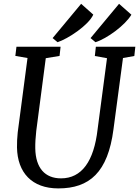

<svg xmlns="http://www.w3.org/2000/svg" viewBox="-20 -997 743 1026"><path d="M70.8 -209C73.2 -74.2 150.9 9.8 291.5 9.8C458 9.8 556.6 -75.7 586.4 -306.2L637.2 -687L697.8 -697.8L703.1 -747.1H492.2L486.8 -697.8L551.8 -686L501.5 -305.7C481.9 -134.8 416.5 -43.9 306.2 -43.9C220.7 -43.9 170.4 -98.6 168.5 -204.1C168 -231.9 169.9 -262.2 173.8 -297.9L224.6 -686L298.3 -698.2L303.7 -747.1H67.9L62 -698.2L127 -687L74.7 -289.6C71.8 -260.7 70.3 -234.4 70.8 -209ZM490.2 -771.5C550.3 -790 648.9 -861.8 682.1 -918.5L616.2 -976.6L463.9 -793.5ZM287.6 -771.5C343.3 -789.6 453.6 -862.3 478.5 -918.9L413.6 -976.6L261.2 -793.5Z"/></svg>

Font: Merriweather
Style: Italic
Weight: 400
Italic angle: -7.5°
Designer: Eben Sorkin
Foundry: Eben Sorkin
Version: Version 1.001